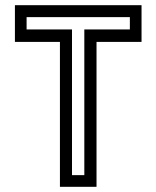

<svg xmlns="http://www.w3.org/2000/svg" viewBox="-20 -720 603 740"><path d="M211 0V-558.5H37.5V-700H525.5V-558.5H352V0ZM257.5 -45H305V-606.5H480.5V-654H82.5V-606.5H257.5Z"/></svg>

Font: Tourney Medium
Style: Regular
Weight: 500
Designer: Tyler Finck
Foundry: Etcetera Type Co
Version: Version 1.015